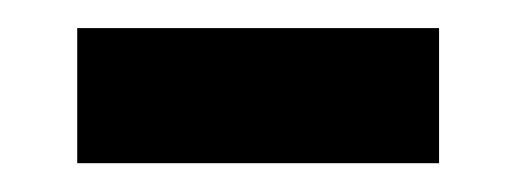

<svg xmlns="http://www.w3.org/2000/svg" viewBox="-20 -370 368 136"><path d="M291 -254.4H34.7V-350.1H291Z"/></svg>

Font: TypoPRO Roboto
Style: Regular
Weight: 500
Designer: Google
Version: Version 2.136; 2016